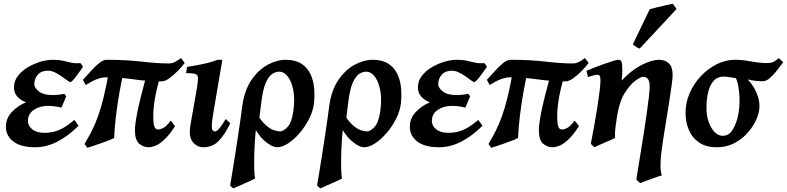

<svg xmlns="http://www.w3.org/2000/svg" viewBox="-20 -783 4291 1047"><path d="M432.6 -418.5Q410.6 -386.2 390.6 -360.8Q370.6 -335.4 363.8 -335.4Q358.9 -335.4 346.4 -344.7Q334 -354 316.7 -366.2Q299.3 -378.4 279.8 -387.9Q260.3 -397.5 241.7 -397.5Q205.1 -397.5 186 -375.5Q167 -353.5 167 -323.2Q167 -304.7 191.9 -284.7Q216.8 -264.6 266.6 -264.6Q282.2 -264.6 300.3 -266.6Q318.4 -268.6 330.6 -271.5L341.3 -257.8L314.9 -195.8Q299.8 -200.7 279.1 -203.1Q258.3 -205.6 242.7 -205.6Q195.8 -205.6 164.1 -183.6Q132.3 -161.6 132.3 -123Q132.3 -97.2 156 -77.9Q179.7 -58.6 223.6 -58.6Q261.7 -58.6 297.9 -72.3Q334 -85.9 385.7 -128.9L408.2 -97.2Q352.5 -41.5 293 -10.7Q233.4 20 172.4 20Q93.3 20 52.7 -11.5Q12.2 -43 12.2 -90.8Q12.2 -137.7 44.4 -172.1Q76.7 -206.5 122.1 -225.1Q56.2 -250 56.2 -307.1Q56.2 -340.8 77.1 -368.4Q98.1 -396 131.1 -415.8Q164.1 -435.5 200.4 -446.3Q236.8 -457 267.6 -457Q301.8 -457 324.7 -451.4Q347.7 -445.8 368.7 -441.2Q389.6 -436.5 417 -439Q421.4 -437 425.5 -430.2Q429.7 -423.3 432.6 -418.5Z M966.8 -466.3 987.3 -439.5Q971.2 -418.5 948.5 -395.3Q925.8 -372.1 902.8 -355.7Q879.9 -339.4 862.3 -339.4Q785.2 -339.4 708.5 -350.3Q631.8 -361.3 557.6 -361.3Q533.7 -361.3 505.1 -349.9Q476.6 -338.4 447.8 -319.3L432.1 -347.7Q453.1 -370.1 475.8 -395.5Q498.5 -420.9 520.8 -439Q543 -457 562.5 -457Q667.5 -457 752.4 -447Q837.4 -437 899.9 -437Q918.9 -437 935.1 -445.6Q951.2 -454.1 966.8 -466.3ZM934.6 -95.2Q903.8 -47.9 877.4 -22.9Q851.1 2 829.3 11Q807.6 20 789.6 20Q762.7 20 739.3 0.7Q715.8 -18.6 715.8 -74.2Q715.8 -104 729 -171.4Q742.2 -238.8 777.3 -367.2L856.4 -372.6Q836.4 -310.5 826.2 -253.4Q815.9 -196.3 815.9 -150.9Q815.9 -105 822.5 -90.8Q829.1 -76.7 842.3 -76.7Q854 -76.7 870.6 -85.2Q887.2 -93.8 911.1 -125.5ZM658.2 -410.2Q644 -350.1 632.1 -282.7Q620.1 -215.3 612.3 -150.1Q604.5 -85 602.5 -30.8Q595.7 -26.4 576.4 -18.8Q557.1 -11.2 533.2 -2.7Q509.3 5.9 487.8 12.9Q466.3 20 455.6 22.9Q454.1 20 447.5 11Q440.9 2 440.9 2Q461.4 -32.2 479.2 -66.9Q497.1 -101.6 513.2 -145.5Q529.3 -189.5 544.4 -250.5Q559.6 -311.5 575.2 -398.4Q582.5 -401.4 602.5 -404.1Q622.6 -406.7 640.4 -408.4Q658.2 -410.2 658.2 -410.2Z M1235.8 -110.8Q1203.1 -43.5 1169.9 -11.7Q1136.7 20 1088.9 20Q1054.2 20 1030.8 -9Q1007.3 -38.1 1019 -104L1053.7 -302.2Q1060.1 -340.3 1059.6 -357.7Q1059.1 -375 1044.7 -379.6Q1030.3 -384.3 994.6 -384.3L1000 -418Q1020.5 -421.4 1051.5 -427Q1082.5 -432.6 1113.8 -440.2Q1145 -447.8 1166.5 -457H1192.4L1142.6 -163.1Q1135.3 -118.7 1135 -98.9Q1134.8 -79.1 1138.9 -73.5Q1143.1 -67.9 1148.9 -66.4Q1158.2 -63.5 1172.4 -78.6Q1186.5 -93.8 1210.9 -133.8Z M1691.9 -217.8Q1687 -177.2 1665.8 -135.3Q1644.5 -93.3 1614.5 -58.1Q1584.5 -22.9 1551.8 -1.5Q1519 20 1491.7 20Q1463.4 20 1422.6 -15.1Q1381.8 -50.3 1340.8 -135.7Q1347.2 -140.6 1348.1 -149.9Q1349.1 -159.2 1353.3 -167.5Q1357.4 -175.8 1373 -177.7Q1400.4 -127 1426.5 -103.3Q1452.6 -79.6 1473.6 -73Q1494.6 -66.4 1506.8 -66.4Q1524.9 -66.4 1547.9 -90.3Q1570.8 -114.3 1579.6 -177.2Q1588.4 -237.3 1580.1 -286.1Q1571.8 -335 1551 -363.5Q1530.3 -392.1 1501.5 -392.1Q1482.9 -392.1 1463.6 -379.2Q1444.3 -366.2 1428.7 -330.1Q1413.1 -293.9 1404.8 -224.1Q1402.8 -208 1399.7 -182.9Q1396.5 -157.7 1394 -137.7Q1391.6 -117.7 1391.6 -117.7Q1386.2 -139.2 1382.3 -124.8Q1378.4 -110.4 1376 -82Q1371.6 -45.4 1369.1 -2.4Q1366.7 40.5 1366.2 80.8Q1365.7 121.1 1366.9 150.9Q1368.2 180.7 1371.1 189.9Q1358.4 197.3 1335 207.8Q1311.5 218.3 1288.3 228.3Q1265.1 238.3 1252.9 244.1Q1243.7 239.3 1234.9 228.5Q1238.3 209.5 1245.1 168Q1252 126.5 1260.3 73.5Q1268.6 20.5 1276.9 -33.9Q1285.2 -88.4 1291.7 -135Q1298.3 -181.6 1301.8 -209Q1314 -293.5 1352.1 -348.4Q1390.1 -403.3 1440.4 -430.2Q1490.7 -457 1538.1 -457Q1590.3 -457 1623 -436Q1655.8 -415 1672.4 -380.1Q1689 -345.2 1692.9 -303Q1696.8 -260.7 1691.9 -217.8Z M2166 -217.8Q2161.1 -177.2 2139.9 -135.3Q2118.7 -93.3 2088.6 -58.1Q2058.6 -22.9 2025.9 -1.5Q1993.2 20 1965.8 20Q1937.5 20 1896.7 -15.1Q1856 -50.3 1814.9 -135.7Q1821.3 -140.6 1822.3 -149.9Q1823.2 -159.2 1827.4 -167.5Q1831.5 -175.8 1847.2 -177.7Q1874.5 -127 1900.6 -103.3Q1926.8 -79.6 1947.8 -73Q1968.8 -66.4 1981 -66.4Q1999 -66.4 2022 -90.3Q2044.9 -114.3 2053.7 -177.2Q2062.5 -237.3 2054.2 -286.1Q2045.9 -335 2025.1 -363.5Q2004.4 -392.1 1975.6 -392.1Q1957 -392.1 1937.7 -379.2Q1918.5 -366.2 1902.8 -330.1Q1887.2 -293.9 1878.9 -224.1Q1877 -208 1873.8 -182.9Q1870.6 -157.7 1868.2 -137.7Q1865.7 -117.7 1865.7 -117.7Q1860.4 -139.2 1856.4 -124.8Q1852.5 -110.4 1850.1 -82Q1845.7 -45.4 1843.3 -2.4Q1840.8 40.5 1840.3 80.8Q1839.8 121.1 1841.1 150.9Q1842.3 180.7 1845.2 189.9Q1832.5 197.3 1809.1 207.8Q1785.6 218.3 1762.5 228.3Q1739.3 238.3 1727.1 244.1Q1717.8 239.3 1709 228.5Q1712.4 209.5 1719.2 168Q1726.1 126.5 1734.4 73.5Q1742.7 20.5 1751 -33.9Q1759.3 -88.4 1765.9 -135Q1772.5 -181.6 1775.9 -209Q1788.1 -293.5 1826.2 -348.4Q1864.3 -403.3 1914.6 -430.2Q1964.8 -457 2012.2 -457Q2064.5 -457 2097.2 -436Q2129.9 -415 2146.5 -380.1Q2163.1 -345.2 2167 -303Q2170.9 -260.7 2166 -217.8Z M2635.3 -418.5Q2613.3 -386.2 2593.3 -360.8Q2573.2 -335.4 2566.4 -335.4Q2561.5 -335.4 2549.1 -344.7Q2536.6 -354 2519.3 -366.2Q2502 -378.4 2482.4 -387.9Q2462.9 -397.5 2444.3 -397.5Q2407.7 -397.5 2388.7 -375.5Q2369.6 -353.5 2369.6 -323.2Q2369.6 -304.7 2394.5 -284.7Q2419.4 -264.6 2469.2 -264.6Q2484.9 -264.6 2502.9 -266.6Q2521 -268.6 2533.2 -271.5L2543.9 -257.8L2517.6 -195.8Q2502.4 -200.7 2481.7 -203.1Q2460.9 -205.6 2445.3 -205.6Q2398.4 -205.6 2366.7 -183.6Q2335 -161.6 2335 -123Q2335 -97.2 2358.6 -77.9Q2382.3 -58.6 2426.3 -58.6Q2464.4 -58.6 2500.5 -72.3Q2536.6 -85.9 2588.4 -128.9L2610.8 -97.2Q2555.2 -41.5 2495.6 -10.7Q2436 20 2375 20Q2295.9 20 2255.4 -11.5Q2214.8 -43 2214.8 -90.8Q2214.8 -137.7 2247.1 -172.1Q2279.3 -206.5 2324.7 -225.1Q2258.8 -250 2258.8 -307.1Q2258.8 -340.8 2279.8 -368.4Q2300.8 -396 2333.7 -415.8Q2366.7 -435.5 2403.1 -446.3Q2439.5 -457 2470.2 -457Q2504.4 -457 2527.3 -451.4Q2550.3 -445.8 2571.3 -441.2Q2592.3 -436.5 2619.6 -439Q2624 -437 2628.2 -430.2Q2632.3 -423.3 2635.3 -418.5Z M3169.4 -466.3 3189.9 -439.5Q3173.8 -418.5 3151.1 -395.3Q3128.4 -372.1 3105.5 -355.7Q3082.5 -339.4 3064.9 -339.4Q2987.8 -339.4 2911.1 -350.3Q2834.5 -361.3 2760.3 -361.3Q2736.3 -361.3 2707.8 -349.9Q2679.2 -338.4 2650.4 -319.3L2634.8 -347.7Q2655.8 -370.1 2678.5 -395.5Q2701.2 -420.9 2723.4 -439Q2745.6 -457 2765.1 -457Q2870.1 -457 2955.1 -447Q3040 -437 3102.5 -437Q3121.6 -437 3137.7 -445.6Q3153.8 -454.1 3169.4 -466.3ZM3137.2 -95.2Q3106.4 -47.9 3080.1 -22.9Q3053.7 2 3032 11Q3010.3 20 2992.2 20Q2965.3 20 2941.9 0.7Q2918.5 -18.6 2918.5 -74.2Q2918.5 -104 2931.6 -171.4Q2944.8 -238.8 2980 -367.2L3059.1 -372.6Q3039.1 -310.5 3028.8 -253.4Q3018.6 -196.3 3018.6 -150.9Q3018.6 -105 3025.1 -90.8Q3031.7 -76.7 3044.9 -76.7Q3056.6 -76.7 3073.2 -85.2Q3089.8 -93.8 3113.8 -125.5ZM2860.8 -410.2Q2846.7 -350.1 2834.7 -282.7Q2822.8 -215.3 2814.9 -150.1Q2807.1 -85 2805.2 -30.8Q2798.3 -26.4 2779.1 -18.8Q2759.8 -11.2 2735.8 -2.7Q2711.9 5.9 2690.4 12.9Q2668.9 20 2658.2 22.9Q2656.7 20 2650.1 11Q2643.6 2 2643.6 2Q2664.1 -32.2 2681.9 -66.9Q2699.7 -101.6 2715.8 -145.5Q2731.9 -189.5 2747.1 -250.5Q2762.2 -311.5 2777.8 -398.4Q2785.2 -401.4 2805.2 -404.1Q2825.2 -406.7 2843 -408.4Q2860.8 -410.2 2860.8 -410.2Z M3647.9 -372.1Q3647.9 -357.4 3642.8 -319.3Q3637.7 -281.2 3629.6 -230Q3621.6 -178.7 3612.5 -123.5Q3603.5 -68.4 3595.7 -19Q3585.4 48.3 3583 87.2Q3580.6 126 3582.8 145Q3585 164.1 3588.9 173.3Q3581.5 175.3 3565.2 180.9Q3548.8 186.5 3529.8 193.4Q3510.7 200.2 3494.4 206.3Q3478 212.4 3471.2 215.8L3450.2 196.8Q3452.6 178.2 3459 139.4Q3465.3 100.6 3473.6 49.8Q3481.9 -1 3490.5 -55.9Q3499 -110.8 3506.3 -161.9Q3513.7 -212.9 3518.3 -252.7Q3522.9 -292.5 3522.9 -312.5Q3522.9 -335.9 3514.6 -350.1Q3506.3 -364.3 3485.8 -364.3Q3475.1 -364.3 3445.3 -343.3Q3415.5 -322.3 3383.8 -271Q3370.6 -249.5 3360.6 -217.5Q3350.6 -185.5 3344.7 -147Q3340.3 -117.7 3337.6 -99.1Q3335 -80.6 3334 -65.2Q3333 -49.8 3333.5 -30.8Q3327.1 -26.9 3311.5 -20Q3295.9 -13.2 3277.1 -5.1Q3258.3 2.9 3242.9 9.8Q3227.5 16.6 3221.2 20L3201.7 1Q3211.4 -47.4 3220.9 -100.3Q3230.5 -153.3 3238 -202.1Q3245.6 -251 3250 -288.3Q3254.4 -325.7 3254.4 -342.8Q3254.4 -365.2 3249.8 -370.4Q3245.1 -375.5 3236.3 -375.5Q3230.5 -375.5 3218.5 -372.3Q3206.5 -369.1 3196.3 -366Q3186 -362.8 3186 -362.8L3178.2 -397Q3198.7 -405.8 3225.8 -416.3Q3252.9 -426.8 3279.3 -436Q3305.7 -445.3 3325.4 -451.2Q3345.2 -457 3351.1 -457Q3364.7 -457 3369.1 -446.8Q3373.5 -436.5 3373.5 -401.9Q3373.5 -391.6 3372.6 -373.3Q3371.6 -355 3370.1 -343.3Q3409.7 -386.2 3448.7 -411.1Q3487.8 -436 3520 -446.5Q3552.2 -457 3571.8 -457Q3606 -457 3627 -438.2Q3647.9 -419.4 3647.9 -372.1ZM3669.4 -733.9 3468.3 -518.1Q3449.7 -523.9 3431.2 -541.5L3522.9 -732.4Q3533.7 -735.8 3559.1 -742.2Q3584.5 -748.5 3610.4 -754.4Q3636.2 -760.3 3648.9 -762.7Z M4251 -443.4Q4234.9 -422.4 4216.3 -398.2Q4197.8 -374 4177.7 -356.9Q4157.7 -339.8 4138.2 -339.8Q4125.5 -339.8 4102.5 -342Q4079.6 -344.2 4057.6 -349.6Q4097.7 -306.6 4113.3 -256.1Q4128.9 -205.6 4114.7 -161.1Q4108.4 -135.7 4090.6 -104.7Q4072.8 -73.7 4043.9 -45.2Q4015.1 -16.6 3976.1 1.7Q3937 20 3888.2 20Q3831.5 20 3793.9 -4.6Q3756.3 -29.3 3737.3 -72Q3718.3 -114.7 3718.3 -168Q3718.3 -223.1 3740.7 -274.9Q3763.2 -326.7 3801.8 -367.7Q3840.3 -408.7 3888.7 -432.9Q3937 -457 3988.8 -457Q4028.3 -457 4075.9 -448Q4123.5 -439 4161.6 -439Q4187 -439 4200.7 -447Q4214.4 -455.1 4227.1 -466.3ZM4001 -137.2Q4012.2 -180.7 4012.7 -225.8Q4013.2 -271 4007.1 -306.4Q4001 -341.8 3992.7 -356.9Q3976.6 -359.9 3954.8 -362.8Q3933.1 -365.7 3923.8 -365.2Q3891.1 -364.7 3871.1 -341.8Q3851.1 -318.8 3841.8 -280.5Q3832.5 -242.2 3832.5 -194.8Q3832.5 -151.4 3845 -116.9Q3857.4 -82.5 3877.4 -62.5Q3897.5 -42.5 3919.9 -42.5Q3952.6 -42.5 3971.4 -69.8Q3990.2 -97.2 4001 -137.2Z"/></svg>

Font: Gentium Plus
Style: Bold Italic
Weight: 700
Italic angle: -8°
Designer: Victor Gaultney, Annie Olsen, Iska Routamaa, Becca Hirsbrunner
Foundry: SIL International
Version: Version 6.101